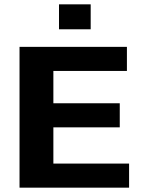

<svg xmlns="http://www.w3.org/2000/svg" viewBox="-20 -865 650 885"><path d="M252 -845H398V-730H252ZM70 -649H565V-538H226V-389H532V-278H226V-111H575V0H70Z"/></svg>

Font: Play
Style: Bold
Weight: 700
Designer: Jonas Hecksher (Cyrillic expansion: Cyreal)
Foundry: Jonas Hecksher, Playtype, e-types AS
Version: Version 2.101; ttfautohint (v1.5.65-e2d9)